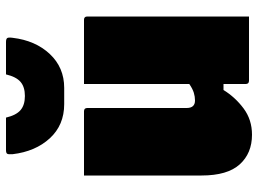

<svg xmlns="http://www.w3.org/2000/svg" viewBox="-130 -720 860 640"><g transform="rotate(-90 300.0 -400.0)"><path d="M249 -550Q260 -550 260 -539V-208Q260 -180 285 -180Q298 -180 311 -184Q324 -188 340 -199V-550H554Q565 -550 565 -539V0H351Q340 0 340 -11V-85H320Q296 -46 258.5 -18Q221 10 171 10Q109 10 72 -31Q35 -72 35 -158V-550ZM300 -747Q330 -747 347 -761.5Q364 -776 372 -810H480Q490 -810 493 -806Q496 -802 494 -788Q485 -712 440 -664Q395 -616 327 -616H273Q203 -616 159 -664Q115 -712 106 -788Q105 -802 107.5 -806Q110 -810 120 -810H228Q236 -776 253 -761.5Q270 -747 300 -747Z"/></g></svg>

Font: Recursive Mn Lnr St XBk
Style: Regular
Weight: 1000
Monospace: yes
Version: Version 1.079;hotconv 1.0.112;makeotfexe 2.5.65598; ttfautoh